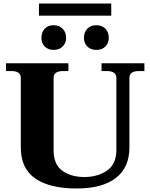

<svg xmlns="http://www.w3.org/2000/svg" viewBox="-20 -1059 852 1089"><path d="M201 -1039H611V-970H201ZM215 -845Q215 -876 233.5 -896Q252 -916 284 -916Q316 -916 335.5 -896Q355 -876 355 -845Q355 -815 335.5 -795.5Q316 -776 284 -776Q252 -776 233.5 -795.5Q215 -815 215 -845ZM456 -845Q456 -876 475 -896Q494 -916 527 -916Q559 -916 578 -896Q597 -876 597 -845Q597 -815 578 -795.5Q559 -776 527 -776Q494 -776 475 -795.5Q456 -815 456 -845ZM98 -222V-617Q98 -656 44 -656H14V-700H368V-656H338Q284 -656 284 -617V-208Q284 -126 333.5 -90.5Q383 -55 459 -55Q534 -55 587 -91.5Q640 -128 640 -208V-617Q640 -656 586 -656H556V-700H799V-656H768Q714 -656 714 -617V-222Q714 -109 637 -49.5Q560 10 415 10Q261 10 179.5 -47Q98 -104 98 -222Z"/></svg>

Font: Taviraj Bold
Style: Regular
Weight: 700
Designer: Katatrad Team
Foundry: CadsonDemak
Version: Version 1.030